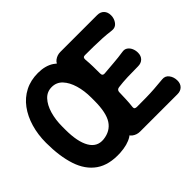

<svg xmlns="http://www.w3.org/2000/svg" viewBox="-148 -918 1170 1170"><g transform="rotate(-45 437.5 -333.0)"><path d="M296 16Q197 21 136 -21.5Q75 -64 47.5 -147.5Q20 -231 20 -347Q20 -417 38 -478.5Q56 -540 90 -586Q124 -632 173.5 -657.5Q223 -683 286 -683Q349 -683 390.5 -655.5Q432 -628 456 -581Q480 -534 490 -474Q500 -414 500 -347Q500 -260 493 -194Q486 -128 464.5 -83Q443 -38 403 -13Q363 12 296 16ZM160 -320Q160 -216 191.5 -162Q223 -108 283 -114Q347 -121 378.5 -169Q410 -217 410 -320V-347Q410 -406 395.5 -455Q381 -504 353.5 -533.5Q326 -563 285 -563Q244 -563 216.5 -533.5Q189 -504 174.5 -455Q160 -406 160 -347ZM850 -616Q850 -588 833.5 -566Q817 -544 789 -547Q750 -552 714 -554Q678 -556 641.5 -556.5Q605 -557 565 -557Q555 -557 551 -551.5Q547 -546 548 -535Q551 -504 551.5 -472Q552 -440 552 -412Q552 -401 557.5 -396.5Q563 -392 572 -393Q615 -397 656 -400Q697 -403 743 -410Q762 -413 776 -403Q790 -393 797.5 -376Q805 -359 805 -339Q805 -312 789 -296Q773 -280 746 -280Q698 -280 655.5 -278.5Q613 -277 575 -272Q566 -271 560.5 -266Q555 -261 554 -252Q553 -222 552 -191.5Q551 -161 547 -128Q546 -118 551.5 -114Q557 -110 567 -110Q609 -110 645 -110.5Q681 -111 717 -113.5Q753 -116 794 -120Q822 -123 838.5 -101Q855 -79 855 -49Q855 -22 839 -6Q823 10 796 10H474Q446 10 424 -6.5Q402 -23 405 -51Q415 -149 418.5 -241Q422 -333 418.5 -425.5Q415 -518 405 -616Q402 -644 424 -660.5Q446 -677 474 -677H791Q818 -677 834 -660.5Q850 -644 850 -616Z"/></g></svg>

Font: Winky Sans SemiBold
Style: Regular
Weight: 600
Designer: Simon Atzbach
Foundry: typofactur
Version: Version 1.205